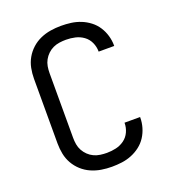

<svg xmlns="http://www.w3.org/2000/svg" viewBox="-136 -849 872 962"><g transform="rotate(-20 300.0 -367.5)"><path d="M297 8Q269 8 241 3.5Q213 -1 187 -12.5Q161 -24 140 -43Q119 -62 105 -86.5Q91 -111 85.5 -139Q80 -167 80 -195V-540Q80 -568 85.5 -596Q91 -624 105 -648.5Q119 -673 140 -692Q161 -711 187 -722.5Q213 -734 241 -738.5Q269 -743 297 -743Q324 -743 350.5 -739.5Q377 -736 402 -726Q427 -716 448.5 -699.5Q470 -683 484.5 -660.5Q499 -638 506.5 -612Q514 -586 514 -560Q514 -559 514 -558Q514 -557 514 -557H431Q431 -557 431 -557.5Q431 -558 431 -558Q431 -583 420.5 -606Q410 -629 390 -643.5Q370 -658 346 -663.5Q322 -669 297 -669Q280 -669 262 -666.5Q244 -664 228 -656.5Q212 -649 199 -636.5Q186 -624 177.5 -608.5Q169 -593 166 -575.5Q163 -558 163 -540V-195Q163 -177 166 -159.5Q169 -142 177.5 -126.5Q186 -111 199 -98.5Q212 -86 228 -78.5Q244 -71 262 -68.5Q280 -66 297 -66Q322 -66 346 -71.5Q370 -77 390 -91.5Q410 -106 420.5 -129Q431 -152 431 -177Q431 -177 431 -177.5Q431 -178 431 -178H514Q514 -178 514 -177Q514 -176 514 -175Q514 -149 506.5 -123Q499 -97 484.5 -74.5Q470 -52 448.5 -35.5Q427 -19 402 -9Q377 1 350.5 4.5Q324 8 297 8Z"/></g></svg>

Font: Iosevka Meiseki Sans
Style: Regular
Weight: 400
Monospace: yes
Designer: Belleve Invis
Foundry: Belleve Invis
Version: Version 11.2.6; ttfautohint (v1.8.4)